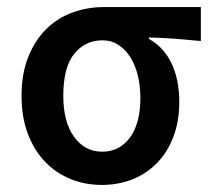

<svg xmlns="http://www.w3.org/2000/svg" viewBox="-20 -511 600 543"><path d="M268 12Q221 12 180 -4.5Q139 -21 108 -53Q77 -85 59 -132Q41 -179 41 -240Q41 -304 60.5 -351.5Q80 -399 112 -430Q144 -461 186 -476Q228 -491 273 -491H548V-395Q507 -399 474 -401.5Q441 -404 401 -405V-401Q443 -378 465 -332Q487 -286 487 -223Q487 -168 470.5 -124.5Q454 -81 424.5 -50.5Q395 -20 355 -4Q315 12 268 12ZM269 -82Q318 -82 347.5 -122Q377 -162 377 -234Q377 -267 370 -296.5Q363 -326 349 -348.5Q335 -371 315 -384Q295 -397 270 -397Q221 -397 190 -359Q159 -321 159 -240Q159 -166 189.5 -124Q220 -82 269 -82Z"/></svg>

Font: Giro Semibold
Style: Regular
Weight: 600
Designer: Paul D. Hunt
Foundry: Adobe Systems Incorporated
Version: Version 1.000;PS 1.0;hotconv 1.0.88;makeotf.lib2.5.647800